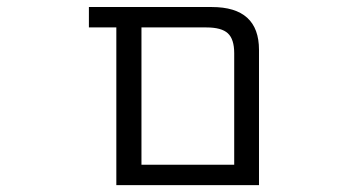

<svg xmlns="http://www.w3.org/2000/svg" viewBox="-20 -540 1040 560"><path d="M663.1 -384.8Q663.1 -425.8 644.5 -442.9Q626 -460 582 -460H392.6V-59.6H663.1ZM392.6 0H319.3V-460H239.3V-519.5H597.7Q735.4 -519.5 735.4 -394.5V0Z"/></svg>

Font: GenEi Gothic M SemiLight
Style: Regular
Weight: 350
Designer: o_tamon (Modified); [Source Han Sans]
Ryoko NISHIZUKA  (kana & ideographs); Paul D. Hunt (Latin, Greek & Cyrillic); Wenl
Version: Version 1.1a;Original Version 1.004